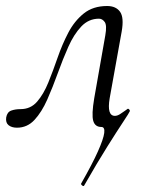

<svg xmlns="http://www.w3.org/2000/svg" viewBox="-33 -416 499 639"><path d="M246.8 202Q245 204.6 240.5 201.4Q236 198.2 237 195Q274.4 129.4 292.9 87.9Q311.4 46.4 313.9 26.5Q316.4 6.6 304.4 6.6Q283.2 6.6 277.3 -13.9Q271.4 -34.4 280.6 -89L317.4 -298Q323.4 -332 315.4 -342.9Q307.4 -353.8 296.4 -353.8Q262 -353.8 237.4 -327.7Q212.8 -301.6 194.4 -260.2Q176 -218.8 159.3 -172.4Q142.6 -126 124.3 -84.6Q106 -43.2 81.9 -17.1Q57.8 9 23.4 9Q6 9 -4.4 0.7Q-14.8 -7.6 -12.4 -25.2Q-9.2 -43 4.2 -47.9Q17.6 -52.8 35.4 -52.8Q69 -52.8 90.6 -77.8Q112.2 -102.8 127.9 -141.6Q143.6 -180.4 158.8 -224.4Q174 -268.4 194.3 -307.2Q214.6 -346 245.6 -371Q276.6 -396 323.4 -396Q352.8 -396 366.5 -376.9Q380.2 -357.8 372 -311.2L332 -89Q322.2 -30.4 349.4 -30.4Q357.2 -30.4 366.1 -35.9Q375 -41.4 382.4 -47Q389.8 -52.6 392.2 -54Q394.2 -54.6 397.1 -51.7Q400 -48.8 398.8 -45.4Q397 -40.6 377.3 -10.9Q357.6 18.8 324.3 71.7Q291 124.6 246.8 202Z"/></svg>

Font: Cormorant Light
Style: Italic
Weight: 300
Italic angle: -10°
Designer: Christian Thalmann (Catharsis Fonts)
Foundry: Catharsis Fonts
Version: Version 4.000